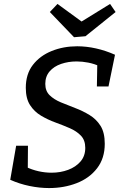

<svg xmlns="http://www.w3.org/2000/svg" viewBox="-20 -945 623 975"><path d="M229 10Q181 10 130 -0.5Q79 -11 32 -32L62 -205H122L121 -79L111 -98Q142 -83 175.5 -75.5Q209 -68 242 -68Q287 -68 326 -82.5Q365 -97 389 -125Q413 -153 413 -194Q413 -233 391 -256Q369 -279 334.5 -294Q300 -309 261.5 -323Q223 -337 188.5 -357.5Q154 -378 132.5 -411.5Q111 -445 111 -499Q111 -569 147 -615.5Q183 -662 242.5 -686Q302 -710 372 -710Q419 -710 468 -699Q517 -688 564 -667L531 -506H472L474 -621L487 -608Q459 -621 428.5 -627Q398 -633 369 -633Q327 -633 290.5 -620.5Q254 -608 232 -582.5Q210 -557 210 -519Q210 -483 232 -461.5Q254 -440 288.5 -425.5Q323 -411 361.5 -396.5Q400 -382 434.5 -361Q469 -340 490.5 -306Q512 -272 512 -215Q512 -141 473 -90.5Q434 -40 369.5 -15Q305 10 229 10ZM539 -925 567 -884 414 -761 356 -756 233 -884 272 -925 424 -814H359Z"/></svg>

Font: Bitter Thin Medium
Style: Italic
Weight: 500
Italic angle: -9°
Version: Version 3.021